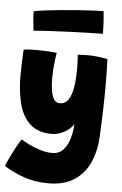

<svg xmlns="http://www.w3.org/2000/svg" viewBox="-88 -782 692 1090"><g transform="rotate(5 258.0 -237.5)"><path d="M230.5 263Q150 263 85.2 239.2Q20.5 215.5 -24 186.5Q-16.5 166 -1 134Q14.5 102 31 72Q47.5 42 57.5 28Q77.5 40.5 106.8 54.8Q136 69 169.8 79.2Q203.5 89.5 236.5 89.5Q277 89.5 300.8 62Q324.5 34.5 335.5 -5.8Q346.5 -46 348 -83.5Q328.5 -55 294 -36.5Q259.5 -18 225.5 -18Q145 -18 100 -60Q55 -102 37 -172.8Q19 -243.5 19 -330.5Q19 -364.5 20.5 -402Q22 -439.5 24 -480.5Q34 -483 54.2 -484Q74.5 -485 98.5 -485Q133.5 -485 167.2 -483Q201 -481 213 -478.5Q210 -464.5 204.8 -421.8Q199.5 -379 199.5 -331.5Q199.5 -297 204.2 -266Q209 -235 220.8 -215.2Q232.5 -195.5 254 -195.5Q286.5 -195.5 304.2 -222.8Q322 -250 329 -297Q336 -344 336 -403Q336 -434 334.8 -451.8Q333.5 -469.5 332.5 -478.5Q347 -479.5 360.8 -480.2Q374.5 -481 388 -481Q444.5 -481 502.5 -468.5Q505.5 -402.5 505.5 -320Q505.5 -253 503.5 -178.8Q501.5 -104.5 497.5 -28Q493 58.5 462.8 124Q432.5 189.5 374.8 226.2Q317 263 230.5 263ZM464.5 -609.5Q438.5 -609.5 391.2 -608.2Q344 -607 286.8 -604.8Q229.5 -602.5 172.5 -599.5Q115.5 -596.5 70.5 -592.5Q67 -621.5 64.5 -648.5Q62 -675.5 62 -703Q89 -708.5 129.5 -713.5Q170 -718.5 216.8 -723Q263.5 -727.5 309.8 -730.8Q356 -734 394.8 -736Q433.5 -738 457.5 -738Q459 -723.5 461.8 -686.8Q464.5 -650 464.5 -609.5Z"/></g></svg>

Font: Grandstander Black
Style: Regular
Weight: 900
Designer: Tyler Finck
Foundry: Etcetera Type Co
Version: Version 1.200; ttfautohint (v1.8.3)